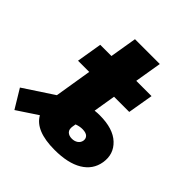

<svg xmlns="http://www.w3.org/2000/svg" viewBox="-254 -796 946 946"><g transform="rotate(45 219.5 -322.5)"><path d="M262.2 9.8Q128.9 9.8 90.3 -60.1L-16.6 10.7L-75.7 -86.9L79.6 -189L80.6 -194.3L111.3 -382.8H33.2L55.2 -515.6H133.3L156.7 -656.2H329.6L306.2 -515.6H412.6L390.1 -382.8H284.2L269.5 -293.5L265.1 -266.6Q282.7 -268.6 299.3 -268.6Q392.6 -268.6 438.7 -225.1Q484.9 -181.6 474.1 -116.2Q463.9 -55.7 409.4 -22.9Q355 9.8 262.2 9.8ZM246.6 -152.3 243.7 -135.3Q239.7 -112.3 251.2 -100.8Q262.7 -89.4 283.2 -89.4Q301.3 -89.4 314.5 -98.4Q327.6 -107.4 330.6 -123Q333 -139.2 322.8 -149.4Q312.5 -159.7 288.6 -160.2Q269 -160.6 246.6 -152.3Z"/></g></svg>

Font: Inter Display Extra Bold
Style: Italic
Weight: 800
Italic angle: -9.39999°
Designer: Rasmus Andersson
Foundry: rsms
Version: Version 4.000;git-4fc901f